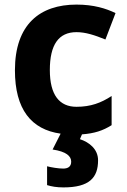

<svg xmlns="http://www.w3.org/2000/svg" viewBox="-20 -576 554 836"><path d="M407 122C407 73 368 43 328 30L337 9C391 5 428 -7 466 -31V-158C420 -128 375 -111 313 -111C239 -111 197 -162 197 -271C197 -381 235 -436 313 -436C353 -436 392 -423 439 -404L483 -519C442 -539 388 -556 313 -556C154 -556 45 -470 45 -270C45 -100 116 -12 244 6L209 75C269 84 290 104 290 128C290 151 274 158 255 158C235 158 204 153 185 148V230C204 236 227 240 256 240C370 240 407 197 407 122Z"/></svg>

Font: Noto Traditional Nushu
Style: Bold
Weight: 700
Designer: LIU Zhao
Foundry: LiuZhao Studio
Version: Version 2.003